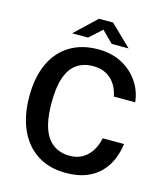

<svg xmlns="http://www.w3.org/2000/svg" viewBox="-131 -1006 966 1116"><g transform="rotate(15 352.0 -448.0)"><path d="M369 10Q269.5 10 198.2 -35.8Q127 -81.5 88.8 -165.8Q50.5 -250 50.5 -366Q50.5 -481.5 88.5 -563.5Q126.5 -645.5 197.8 -689.2Q269 -733 369 -733Q448.5 -733 510 -700.8Q571.5 -668.5 609.2 -613.5Q647 -558.5 654 -491H525.5Q518 -531 497.8 -562.5Q477.5 -594 444.5 -612.5Q411.5 -631 365.5 -631Q308 -631 267.8 -603.8Q227.5 -576.5 206.2 -517.5Q185 -458.5 185 -364.5Q185 -222 232 -157Q279 -92 365.5 -92Q411.5 -92 444.5 -112.2Q477.5 -132.5 497.8 -166.2Q518 -200 525.5 -240H654Q648 -191 629.2 -146Q610.5 -101 576.5 -65.8Q542.5 -30.5 491.2 -10.2Q440 10 369 10ZM196 -783.5 325 -905.5H410L536 -783.5H434L366.5 -851L292 -783.5Z"/></g></svg>

Font: Public Sans Thin SemiBold
Style: Regular
Weight: 600
Version: Version 2.001